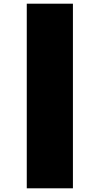

<svg xmlns="http://www.w3.org/2000/svg" viewBox="-20 -895 540 1040"><path d="M125 -875H375V125H125Z"/></svg>

Font: Dogica Pixel
Style: Bold
Weight: 700
Designer: Roberto Mocci
Version: Version 001.000